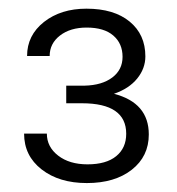

<svg xmlns="http://www.w3.org/2000/svg" viewBox="-20 -735 401 436"><path d="M130.4 -540.5H172.4Q211.9 -541.5 235.1 -559.1Q258.3 -576.7 258.3 -606Q258.3 -636.2 237.3 -654.3Q216.3 -672.4 176.8 -672.4Q139.6 -672.4 116.2 -654.3Q92.8 -636.2 92.8 -607.9H41.5Q41.5 -654.8 79.8 -685.1Q118.2 -715.3 176.3 -715.3Q238.8 -715.3 274.4 -686Q310.1 -656.7 310.1 -606.9Q310.1 -579.6 291.5 -556.6Q272.9 -533.7 238.8 -522Q317.9 -501.5 317.9 -429.7Q317.9 -379.9 279.3 -349.6Q240.7 -319.3 177.2 -319.3Q114.3 -319.3 74.5 -350.3Q34.7 -381.3 34.7 -431.6H86.4Q86.4 -401.4 112.1 -381.6Q137.7 -361.8 178.7 -361.8Q221.2 -361.8 243.9 -380.4Q266.6 -398.9 266.6 -431.2Q266.6 -500.5 166 -500.5H130.4Z"/></svg>

Font: RobotoInd Light
Style: Regular
Weight: 300
Designer: Google
Version: Version 2.001151; 2014